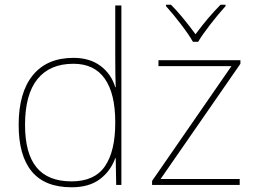

<svg xmlns="http://www.w3.org/2000/svg" viewBox="-20 -783 1079 813"><path d="M59 -254Q59 -391 119 -464.5Q179 -538 291 -538Q360 -538 405.5 -504Q451 -470 468 -414H470Q468 -459 468 -543V-760H494V0H472L470 -113H468Q448 -58 402.5 -24Q357 10 283 10Q170 10 114.5 -57Q59 -124 59 -254ZM468 -263V-266Q468 -387 423.5 -450Q379 -513 291 -513Q191 -513 138.5 -448Q86 -383 86 -254Q86 -134 134.5 -74.5Q183 -15 283 -15Q380 -15 424 -78.5Q468 -142 468 -263ZM624 0V-17L960 -503H651V-528H998V-513L660 -25H995V0ZM935 -757Q905 -724 870.5 -679.5Q836 -635 819 -606H797Q780 -636 746 -680.5Q712 -725 683 -757V-763H704Q749 -718 808 -638Q861 -710 914 -763H935Z"/></svg>

Font: Noto Sans UI Thin
Style: Regular
Weight: 250
Designer: Monotype Design Team
Foundry: Monotype Imaging Inc.
Version: Version 1.001